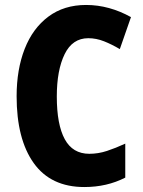

<svg xmlns="http://www.w3.org/2000/svg" viewBox="-20 -810 577 774"><path d="M336 -656Q272 -656 240.5 -591.5Q209 -527 209 -421Q209 -308 241 -249Q273 -190 340 -190Q376 -190 411 -201.5Q446 -213 485 -231V-94Q411 -56 320 -56Q185 -56 116 -152.5Q47 -249 47 -422Q47 -530 79.5 -613Q112 -696 175 -743Q238 -790 327 -790Q374 -790 419.5 -777.5Q465 -765 508 -741L463 -612Q431 -631 399.5 -643.5Q368 -656 336 -656Z"/></svg>

Font: Noto Sans Malayalam UI Condensed ExtraBold
Style: Regular
Weight: 800
Width: 3
Designer: Jelle Bosma - Monotype Design Team
Foundry: Monotype Imaging Inc.
Version: Version 2.104; ttfautohint (v1.8.4.7-5d5b)